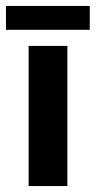

<svg xmlns="http://www.w3.org/2000/svg" viewBox="-64 -624 321 644"><path d="M32 -470H162V0H32ZM-44 -524V-604H237V-524Z"/></svg>

Font: Smooch Sans Thin ExtraBold
Style: Regular
Weight: 800
Version: Version 1.010